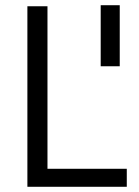

<svg xmlns="http://www.w3.org/2000/svg" viewBox="-20 -716 534 736"><path d="M439 -696V-462H366V-696ZM466 0H85V-692H162V-69H466Z"/></svg>

Font: Titillium Web[RUS by Daymarius]
Style: Regular
Weight: 400
Designer: Cyrillization by Daymarius
Foundry: Cyrillization by Daymarius
Version: Version 1.002 September 11, 2018